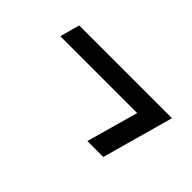

<svg xmlns="http://www.w3.org/2000/svg" viewBox="-35 -425 591 591"><g transform="rotate(45 261.0 -129.0)"><path d="M387 -181.5H52.4L70.1 -246H474.1L408.8 -12.1H339.5Z"/></g></svg>

Font: Playfair Micro SmCond SmLight
Style: Italic
Weight: 360
Width: 4
Italic angle: -15.6°
Designer: Claus Eggers Sørensen
Foundry: Claus Eggers Sørensen
Version: Version 2.203;Glyphs 3.3 (3326)